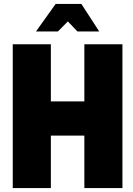

<svg xmlns="http://www.w3.org/2000/svg" viewBox="-20 -957 676 977"><path d="M484.9 -796.9H374L325.2 -848.1L274.9 -796.9H163.1L263.2 -937H394ZM603 0H409.2V-267.1H238.8V0H44.9V-731.9H238.8V-440.9H409.2V-731.9H603Z"/></svg>

Font: Squarion Black
Style: Regular
Weight: 900
Designer: Natanael Gama
Version: Version 1.00;September 12, 2019;FontCreator 11.5.0.2425 64-b